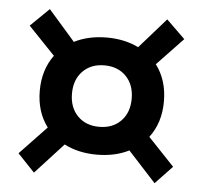

<svg xmlns="http://www.w3.org/2000/svg" viewBox="-44 -661 675 638"><g transform="rotate(5 293.0 -342.0)"><path d="M294.4 -146.5Q232.9 -146.5 185.5 -170.9L91.8 -68.8L35.2 -128.4L124.5 -222.2Q87.4 -271.5 87.4 -341.8Q87.4 -411.6 124 -461.4L35.2 -554.2L97.2 -614.7L186 -513.2Q233.4 -537.1 294.4 -537.1Q354 -537.1 400.4 -514.2L488.8 -614.7L550.8 -554.2L463.9 -462.9Q501.5 -413.1 501.5 -341.8Q501.5 -270.5 463.4 -220.7L550.8 -128.4L494.1 -68.8L401.4 -169.9Q355 -146.5 294.4 -146.5ZM294.4 -239.3Q339.4 -239.3 366.7 -267.3Q394 -295.4 394 -341.8Q394 -388.2 366.7 -416.3Q339.4 -444.3 294.4 -444.3Q249.5 -444.3 222.2 -416.3Q194.8 -388.2 194.8 -341.8Q194.8 -295.4 222.2 -267.3Q249.5 -239.3 294.4 -239.3Z"/></g></svg>

Font: Cascadia Mono PL
Style: Regular
Weight: 400
Monospace: yes
Designer: Aaron Bell
Foundry: Saja Typeworks
Version: Version 2404.023; ttfautohint (v1.8.4)